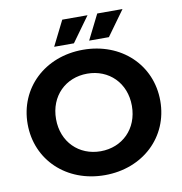

<svg xmlns="http://www.w3.org/2000/svg" viewBox="-96 -991 1036 1092"><g transform="rotate(-10 422.0 -444.5)"><path d="M264 -757H378L482 -901H336ZM466 -757H580L684 -901H538ZM422 12C642 12 805 -141 805 -350C805 -559 642 -712 422 -712C201 -712 39 -558 39 -350C39 -142 201 12 422 12ZM422 -126C297 -126 203 -217 203 -350C203 -483 297 -574 422 -574C547 -574 641 -483 641 -350C641 -217 547 -126 422 -126Z"/></g></svg>

Font: Talent SemiBold
Style: Bold
Weight: 700
Designer: Mike Powis
Version: Version 1.001;hotconv 1.0.109;makeotfexe 2.5.65596